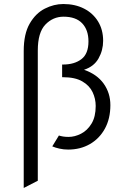

<svg xmlns="http://www.w3.org/2000/svg" viewBox="-20 -732 656 955"><path d="M98 203V-478Q98 -563.5 127.8 -614.8Q157.5 -666 202.8 -689Q248 -712 295 -712Q353.5 -712 398 -689.2Q442.5 -666.5 467.8 -625.2Q493 -584 493 -529Q493 -482 470.2 -441.5Q447.5 -401 398 -385Q462.5 -362.5 495.8 -315.8Q529 -269 529 -209Q529 -142 501.8 -92.2Q474.5 -42.5 427 -15.2Q379.5 12 319 12Q296.5 12 275.5 7.2Q254.5 2.5 240 -4L273 -58Q281.5 -55 293.8 -53Q306 -51 321 -51Q352 -51 383.2 -67Q414.5 -83 435.2 -117Q456 -151 456 -205Q456 -241 440.5 -273.8Q425 -306.5 389.2 -327.2Q353.5 -348 293 -348H289V-411H293Q350 -411 385 -437.8Q420 -464.5 420 -526Q420 -583 388.8 -616Q357.5 -649 296 -649Q243.5 -649 205.8 -609.8Q168 -570.5 168 -481V167Z"/></svg>

Font: Overpass Mono Light Light
Style: Regular
Weight: 300
Monospace: yes
Version: Version 4.000